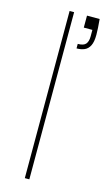

<svg xmlns="http://www.w3.org/2000/svg" viewBox="-116 -781 455 821"><g transform="rotate(15 111.0 -370.0)"><path d="M162 -740H218Q220 -718 221 -701.5Q222 -685 222 -671Q222 -640 213.5 -623Q205 -606 190 -599.5Q175 -593 155 -593V-613Q181 -613 190.5 -624.5Q200 -636 200 -658V-687H162ZM85 0V-740H105V0Z"/></g></svg>

Font: Poppins Devanagari Thin
Style: Regular
Weight: 100
Designer: Ninad Kale (Devanagari), Jonny Pinhorn (Latin)
Foundry: Indian Type Foundry
Version: 4.005